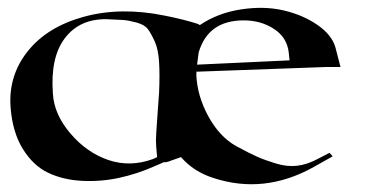

<svg xmlns="http://www.w3.org/2000/svg" viewBox="-20 -466 978 490"><path d="M386 -230Q388 -275 386 -307.5Q384 -340 375 -360Q366 -380 357.5 -391.5Q349 -403 328.5 -408.5Q308 -414 294.5 -415Q281 -416 252 -417Q183 -418 145.5 -368.5Q108 -319 115 -227Q118 -174 160 -125Q202 -76 257 -57.5Q312 -39 370 -60L381 -65Q378 -94 378 -107Q378 -120 381.5 -167Q385 -214 386 -230ZM483 -301 719 -312 717 -331Q713 -370 679.5 -392Q646 -414 602 -414Q511 -414 487 -332Q485 -314 483 -301ZM481 -283Q482 -280 481 -276Q483 -222 511.5 -169.5Q540 -117 583 -93Q618 -74 637.5 -65.5Q657 -57 685 -48.5Q713 -40 738.5 -43Q764 -46 790 -60L821 -76L829 -67L781 -40Q654 31 524 -12Q474 -28 442 -65L419 -57Q405 -51 398 -52L375 -42Q330 -22 283.5 -12Q237 -2 189 -4.5Q141 -7 103 -25Q65 -43 38.5 -85.5Q12 -128 7 -192Q1 -273 51 -335.5Q101 -398 195 -423.5Q289 -449 401 -426Q447 -417 485 -405L490 -402Q536 -433 595 -442Q654 -451 703.5 -439.5Q753 -428 790 -402.5Q827 -377 836 -345L849 -295H812Z"/></svg>

Font: Roman Uncial Modern
Style: Medium
Weight: 500
Version: Version 001.000